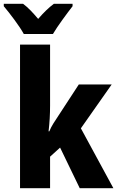

<svg xmlns="http://www.w3.org/2000/svg" viewBox="-49 -996 620 1016"><path d="M216 -760H57V0H216V-167L269 -215L373 0H551L379 -317L542 -549H368L259 -382Q246 -363 233 -342Q220 -321 212 -301H208Q212 -334 214 -368.5Q216 -403 216 -437ZM335 -976H236Q196 -946 153 -896Q131 -922 112 -941.5Q93 -961 73 -976H-29V-963Q-5 -935 27.5 -891Q60 -847 77 -816H231Q250 -848 281.5 -891.5Q313 -935 335 -963Z"/></svg>

Font: Noto Sans Display SemiCondensed Extra
Style: Regular
Weight: 800
Width: 4
Designer: Monotype Design Team
Foundry: Monotype Imaging Inc.
Version: Version 1.900